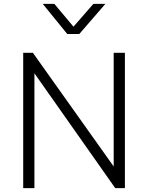

<svg xmlns="http://www.w3.org/2000/svg" viewBox="-20 -973 766 993"><path d="M100 0V-700H150L568 -112V-700H626V0H576L158 -594V0ZM328 -797 201 -953H261L360 -835L463 -953H525L390 -797Z"/></svg>

Font: Geologica-Sharp
Style: Regular
Weight: 100
Designer: Sindre Bremnes, Frode Helland
Foundry: Monokrom Skriftforlag AS
Version: Version 1.010;gftools[0.9.28]